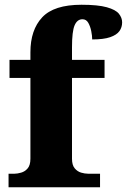

<svg xmlns="http://www.w3.org/2000/svg" viewBox="-20 -788 534 808"><path d="M16 0V-57H42Q53 -57 69 -61.5Q85 -66 96.5 -79.5Q108 -93 108 -120V-460H20V-536H108V-568Q108 -662 157.5 -715Q207 -768 323 -768Q392 -768 429.5 -757.5Q467 -747 480.5 -730Q494 -713 494 -694Q494 -673 482.5 -657Q471 -641 443.5 -631.5Q416 -622 368 -622Q368 -637 364 -657Q360 -677 351.5 -692Q343 -707 327 -707Q305 -707 294 -681.5Q283 -656 283 -589V-536H420V-460H283V-120Q283 -93 294.5 -79.5Q306 -66 321.5 -61.5Q337 -57 350 -57H401V0Z"/></svg>

Font: Noto Serif Armenian ExtraBold
Style: Regular
Weight: 800
Version: Version 2.007